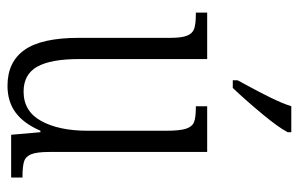

<svg xmlns="http://www.w3.org/2000/svg" viewBox="-166 -640 816 525"><g transform="rotate(90 242.5 -378.0)"><path d="M84 -185V-435Q84 -466 78 -481Q72 -496 59 -500.5Q46 -505 19 -505H15V-536H142V-186Q142 -108 163 -71Q184 -34 231 -34Q285 -34 311.5 -82.5Q338 -131 338 -209V-424Q338 -461 332.5 -478Q327 -495 314.5 -500Q302 -505 274 -505H271V-536H396V-105Q396 -71 402 -55.5Q408 -40 421.5 -35.5Q435 -31 463 -31H466V0H349L342 -80H338Q318 -34 288 -12Q258 10 215 10Q150 10 117 -36.5Q84 -83 84 -185ZM200 -619 215 -647Q232 -678 247.5 -709.5Q263 -741 271 -766H342V-756Q329 -731 292.5 -687Q256 -643 221 -606H200Z"/></g></svg>

Font: Noto Serif CondLight
Style: Regular
Weight: 300
Width: 3
Designer: Monotype Design Team
Foundry: Monotype Imaging Inc.
Version: Version 1.001